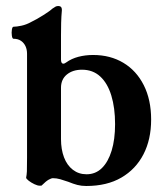

<svg xmlns="http://www.w3.org/2000/svg" viewBox="-20 -608 548 639"><path d="M267 11Q251 11 237.5 7.5Q224 4 207 -3Q193 -8 180.5 -11.5Q168 -15 156 -15Q151 -15 142 -10Q133 -5 119 9Q118 10 116.5 10Q115 10 112 10Q105 10 94.5 5Q84 0 75.5 -6.5Q67 -13 67 -17Q68 -25 68.5 -26Q69 -27 69.5 -37.5Q70 -48 70 -83V-412L183 -472V-410Q183 -396 191 -396Q193 -396 195 -397Q197 -398 200 -400Q218 -413 241 -419Q264 -425 290 -425Q347 -425 390.5 -399Q434 -373 458.5 -324.5Q483 -276 483 -210Q483 -144 457.5 -94.5Q432 -45 384 -17Q336 11 267 11ZM268 -28Q298 -28 319 -48.5Q340 -69 351.5 -106.5Q363 -144 363 -195Q363 -249 350.5 -290Q338 -331 313.5 -353.5Q289 -376 253 -376Q222 -376 202.5 -360Q183 -344 183 -316V-145Q183 -111 193 -84.5Q203 -58 222.5 -43Q242 -28 268 -28ZM70 -391V-429Q70 -443 65 -454Q60 -465 50 -472Q40 -479 25 -479Q21 -479 19.5 -489Q18 -499 19.5 -509Q21 -519 25 -519Q35 -519 51.5 -522.5Q68 -526 84 -535Q101 -543 124 -557.5Q147 -572 154 -579Q161 -584 165 -586Q169 -588 174 -588Q186 -588 186 -575Q184 -553 183.5 -531.5Q183 -510 183 -490V-391Z"/></svg>

Font: Junicode VF
Style: Regular
Weight: 400
Designer: Peter S. Baker
Version: Version 2.213